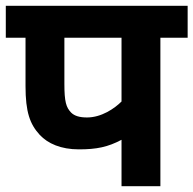

<svg xmlns="http://www.w3.org/2000/svg" viewBox="-20 -642 667 662"><path d="M533 -512H627V-622H0V-512H68V-345C68 -256 83 -214 117 -177C145 -147 190 -127 252 -127C313 -127 352 -135 399 -160V0H533ZM399 -512V-292C375 -268 330 -237 280 -237C255 -237 237 -242 225 -254C208 -272 202 -291 202 -353V-512Z"/></svg>

Font: Noto Sans
Style: Bold Italic
Weight: 700
Italic angle: -12°
Designer: Monotype Design Team
Foundry: Monotype Imaging Inc.
Version: Version 2.013